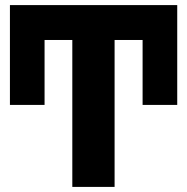

<svg xmlns="http://www.w3.org/2000/svg" viewBox="-20 -734 735 754"><path d="M430 0H264V-577H155V-322H19V-714H676V-322H540V-577H430Z"/></svg>

Font: Noto Sans UI Extra
Style: Regular
Weight: 800
Designer: Monotype Design Team
Foundry: Monotype Imaging Inc.
Version: Version 1.901